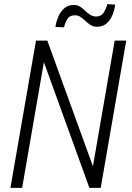

<svg xmlns="http://www.w3.org/2000/svg" viewBox="-20 -907 638 927"><path d="M589.4 -710.9 466.3 0H411.6L191.9 -606.9L86.9 0H30.3L153.8 -710.9H208.5L428.7 -104L533.7 -710.9ZM498 -886.7 536.1 -884.8Q533.2 -859.9 523.2 -835.2Q513.2 -810.5 494.6 -793.9Q476.1 -777.3 446.8 -777.8Q429.7 -778.3 416.5 -786.9Q403.3 -795.4 392.1 -806.2Q380.9 -816.9 368.4 -825.4Q356 -834 339.8 -833Q315.4 -833 304.4 -814Q293.5 -794.9 289.1 -774.9L247.6 -776.9Q251 -801.3 261.2 -825.7Q271.5 -850.1 289.8 -866.7Q308.1 -883.3 337.4 -882.8Q354.5 -882.8 367.4 -874.3Q380.4 -865.7 391.8 -854.5Q403.3 -843.3 415.8 -835.4Q428.2 -827.6 444.8 -827.1Q469.2 -827.6 481.2 -847.2Q493.2 -866.7 498 -886.7Z"/></svg>

Font: Roboto Condensed Light
Style: Italic
Weight: 300
Italic angle: -12°
Designer: Christian Robertson
Foundry: Google
Version: Version 3.0; 2020